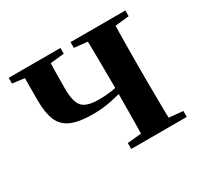

<svg xmlns="http://www.w3.org/2000/svg" viewBox="-119 -686 873 837"><g transform="rotate(-30 318.0 -268.0)"><path d="M251.6 -214.4Q182.1 -214.4 142.8 -231.7Q103.6 -249 87.8 -287.1Q71.9 -325.2 71.9 -385.6Q71.9 -433.1 72.1 -468Q72.2 -502.8 73.2 -535.7H203.6Q202.3 -499.4 201.4 -460.7Q200.6 -422.1 200.6 -371.3Q200.6 -305.7 222.4 -281.3Q244.2 -256.9 306 -256.9Q340.7 -256.9 371.2 -261.5Q401.7 -266 440.6 -277.1V-247.6Q394.6 -234.6 349 -224.5Q303.3 -214.4 251.6 -214.4ZM388.7 0Q389.7 -25.5 390.2 -67.4Q390.7 -109.4 391.2 -155.6Q391.7 -201.8 391.7 -238.1V-301.2Q391.7 -335.7 391.2 -381Q390.7 -426.4 390.2 -468.7Q389.7 -511 388.7 -535.7H529.5Q528.5 -511 528 -468.7Q527.5 -426.4 527 -381Q526.5 -335.7 526.5 -301.2V-234.8Q526.5 -200 527 -154.7Q527.5 -109.4 528 -67.4Q528.5 -25.5 529.5 0ZM11.8 -506.8V-535.7H272.2V-506.8L165.8 -495.5H102.4ZM319.3 0V-29.9L426.8 -40.2H489.1L598.9 -29.9V0ZM323 -506.8V-535.7H598.9V-506.8L490.4 -495.5H428.1Z"/></g></svg>

Font: Noto Serif HK ExtraLight
Style: Regular
Weight: 200
Designer: Ryoko NISHIZUKA 西塚涼子 (kana & ideographs); Frank Grießhammer (Latin, Greek & Cyrillic); Wenlong ZHANG 张文龙 (bopomofo); San
Foundry: Adobe
Version: Version 2.002-H1;hotconv 1.1.0;makeotfexe 2.6.0